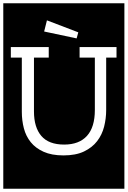

<svg xmlns="http://www.w3.org/2000/svg" viewBox="-32 -937 778 1170"><path d="M445 -740 254 -813 237 -745 435 -703ZM678 -586V-650H453V-586H546V-267Q546 -162 498 -109Q450 -56 359 -56Q265 -56 220 -108.5Q175 -161 175 -258V-586H265V-650H34V-586H101V-256Q101 -203 113.5 -155Q126 -107 155.5 -70.5Q185 -34 234 -12Q283 10 355 10Q430 10 480 -14Q530 -38 560 -77Q590 -116 602.5 -165.5Q615 -215 615 -267V-586ZM-12 -917H726V213H-12Z"/></svg>

Font: Zilla Slab Regular Highlight
Style: Regular
Weight: 410
Designer: Typotheque Type Foundry
Foundry: Typotheque type foundry
Version: Version 1.0; 2017